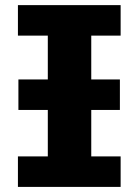

<svg xmlns="http://www.w3.org/2000/svg" viewBox="-20 -733 545 753"><path d="M453.1 -712.9V-593.3H337.9V-421.4H450.2V-301.8H337.9V-119.6H453.1V0H50.3V-119.6H167.5V-301.8H52.2V-421.4H167.5V-593.3H50.3V-712.9Z"/></svg>

Font: Lesson One Extra
Style: Regular
Weight: 800
Designer: But Ko, Victor Gaultney, Annie Olsen, Julie Remington, Don Collingsworth, Eric Hays, Becca Hirsbrunner
Version: Version 1.100